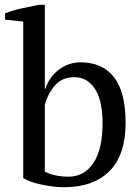

<svg xmlns="http://www.w3.org/2000/svg" viewBox="-20 -772 585 801"><path d="M289 -450Q241 -450 211 -417.5Q181 -385 167 -335V-56Q185 -46 211 -40.5Q237 -35 266 -35Q332 -35 370 -92.5Q408 -150 408 -259Q408 -298 401.5 -333Q395 -368 380.5 -394Q366 -420 343.5 -435Q321 -450 289 -450ZM77 -682 1 -690V-716Q32 -729 70.5 -737Q109 -745 142 -752H167V-401H169Q186 -452 226.5 -482Q267 -512 316 -512Q407 -512 455.5 -450Q504 -388 504 -259Q504 -127 437.5 -59Q371 9 246 9Q221 9 196 5.5Q171 2 148 -3Q125 -8 106.5 -15Q88 -22 77 -29Z"/></svg>

Font: PTSerif
Style: Regular
Weight: 400
Designer: A.Korolkova, O.Umpeleva, V.Yefimov
Foundry: ParaType Ltd
Version: Version 1.000W OFL; ttfautohint (v1.2) -l 8 -r 50 -G 200 -x 